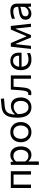

<svg xmlns="http://www.w3.org/2000/svg" viewBox="1854 -2636 977 4726"><g transform="rotate(-90 2343.0 -273.5)"><path d="M78.5 0V-496H491V0H408V-428.5H161V0Z M648 195V-496L723 -501L725 -436.5H733.5Q755.5 -465.5 796 -486.8Q836.5 -508 889.5 -508Q957.5 -508 1005.2 -474Q1053 -440 1078 -381.8Q1103 -323.5 1103 -249.5Q1103 -180 1079.5 -120.8Q1056 -61.5 1009 -25.2Q962 11 891 11Q841.5 11 803.5 -8.2Q765.5 -27.5 738 -62.5H730.5V192ZM866 -63Q919.5 -63 953 -89.2Q986.5 -115.5 1002.5 -158Q1018.5 -200.5 1018.5 -249Q1018.5 -299.5 1001.8 -341.2Q985 -383 951 -408Q917 -433 864.5 -433Q825 -433 789.5 -415.8Q754 -398.5 730.5 -364.5V-144Q753 -106 786.5 -84.5Q820 -63 866 -63Z M1454.5 11Q1373 11 1317 -25.8Q1261 -62.5 1232.5 -122Q1204 -181.5 1204 -251Q1204 -325.5 1234.2 -383.5Q1264.5 -441.5 1320.2 -474.8Q1376 -508 1453 -508Q1532.5 -508 1587.8 -474Q1643 -440 1672.2 -381.8Q1701.5 -323.5 1701.5 -251Q1701.5 -177.5 1671.5 -118Q1641.5 -58.5 1586.2 -23.8Q1531 11 1454.5 11ZM1454.5 -61Q1509 -61 1545 -88Q1581 -115 1599 -158.5Q1617 -202 1617 -251Q1617 -335 1573 -385.5Q1529 -436 1454 -436Q1400 -436 1363 -411.2Q1326 -386.5 1307.2 -344.8Q1288.5 -303 1288.5 -251Q1288.5 -202 1306.8 -158.5Q1325 -115 1362 -88Q1399 -61 1454.5 -61Z M2065 11Q1989 11 1931.2 -25.8Q1873.5 -62.5 1841 -139.2Q1808.5 -216 1808.5 -336.5Q1808.5 -451.5 1832.8 -534.5Q1857 -617.5 1916 -665.2Q1975 -713 2079 -723.5Q2090.5 -724.5 2114.2 -726.8Q2138 -729 2167.5 -731.8Q2197 -734.5 2225.5 -737.2Q2254 -740 2275 -742L2282 -663.5Q2260.5 -661.5 2231.2 -659Q2202 -656.5 2172.2 -654Q2142.5 -651.5 2119.2 -649.2Q2096 -647 2086.5 -646.5Q2014 -639.5 1971.5 -610Q1929 -580.5 1909.2 -527.5Q1889.5 -474.5 1885.5 -397H1893Q1935.5 -449 1990.8 -471.8Q2046 -494.5 2097.5 -494.5Q2167.5 -494.5 2214.2 -463Q2261 -431.5 2284.2 -376.5Q2307.5 -321.5 2307.5 -251Q2307.5 -178 2279 -118.5Q2250.5 -59 2196.2 -24Q2142 11 2065 11ZM2073 -427Q2035.5 -427 1986.5 -404.2Q1937.5 -381.5 1896 -323Q1898.5 -190.5 1943.8 -125.5Q1989 -60.5 2064.5 -60.5Q2119 -60.5 2154 -86.8Q2189 -113 2205.8 -156Q2222.5 -199 2222.5 -249Q2222.5 -298 2207.8 -338.5Q2193 -379 2160.2 -403Q2127.5 -427 2073 -427Z M2415.5 9Q2404 9 2389 7.5Q2374 6 2362.5 2.5L2367.5 -69Q2376 -67 2384.2 -66.2Q2392.5 -65.5 2397.5 -65.5Q2424.5 -65.5 2441 -86.8Q2457.5 -108 2466.8 -142.8Q2476 -177.5 2480.2 -219.2Q2484.5 -261 2487.5 -302Q2490.5 -351.5 2494 -400.5Q2497.5 -449.5 2500.5 -496H2849.5V0H2767V-428.5H2571Q2568.5 -390 2565.8 -350.5Q2563 -311 2560 -273Q2556 -216.5 2549.2 -166Q2542.5 -115.5 2528.2 -76Q2514 -36.5 2487.2 -13.8Q2460.5 9 2415.5 9Z M3238 11Q3149 11 3091.5 -23Q3034 -57 3006 -116Q2978 -175 2978 -251Q2978 -326 3005.5 -384Q3033 -442 3084.5 -474.8Q3136 -507.5 3207.5 -507.5Q3301.5 -507.5 3355.8 -453Q3410 -398.5 3410 -294.5Q3410 -258 3406 -231.5H3062Q3066.5 -152.5 3111.5 -107Q3156.5 -61.5 3246 -61.5Q3281 -61.5 3321.5 -70Q3362 -78.5 3397 -98L3400.5 -23.5Q3372 -8 3330 1.5Q3288 11 3238 11ZM3208.5 -441.5Q3147 -441.5 3108.8 -399.8Q3070.5 -358 3063.5 -291L3335 -293.5Q3335 -295 3335 -297.5Q3335 -368 3300 -404.8Q3265 -441.5 3208.5 -441.5Z M3501 0Q3507 -54.5 3512.8 -106.8Q3518.5 -159 3524.5 -210.5L3532 -278.5Q3538 -333 3544.2 -387.5Q3550.5 -442 3556.5 -496H3646.5Q3667 -447.5 3687.8 -398.8Q3708.5 -350 3729 -302.5L3809 -114.5H3816.5L3896 -302.5Q3916.5 -351 3937 -399.5Q3957.5 -448 3978 -496H4066.5Q4072.5 -443 4078.8 -387.5Q4085 -332 4091 -278L4098.5 -209.5Q4104 -159.5 4110 -106.5Q4116 -53.5 4122 0H4043.5Q4037.5 -57 4031.2 -115.2Q4025 -173.5 4018.5 -230.5L4003 -376.5H3995.5L3932 -220.5Q3909.5 -165.5 3887.2 -110.5Q3865 -55.5 3842.5 0H3783Q3737 -110.5 3692 -219L3626.5 -376.5H3619L3603 -232Q3596.5 -174 3590.2 -116Q3584 -58 3577.5 0Z M4369.5 10Q4303 10 4261.8 -28Q4220.5 -66 4220.5 -133.5Q4220.5 -187.5 4245 -219.2Q4269.5 -251 4306.8 -266.8Q4344 -282.5 4382 -289L4537.5 -316Q4539.5 -366.5 4524 -392.2Q4508.5 -418 4481.2 -427Q4454 -436 4420.5 -436Q4386 -436 4342.8 -426Q4299.5 -416 4246.5 -393L4242 -468.5Q4278.5 -483.5 4331.2 -495.5Q4384 -507.5 4438.5 -507.5Q4522 -507.5 4569.8 -467.5Q4617.5 -427.5 4617.5 -337V0H4542.5L4538 -70.5H4530Q4507 -40.5 4465.8 -15.2Q4424.5 10 4369.5 10ZM4393.5 -58.5Q4433.5 -58.5 4472.2 -83Q4511 -107.5 4535.5 -157L4536 -264Q4528 -259.5 4514.8 -255Q4501.5 -250.5 4475.2 -244.8Q4449 -239 4402.5 -230.5Q4359.5 -223 4332 -200.8Q4304.5 -178.5 4304.5 -137Q4304.5 -94 4330.2 -76.2Q4356 -58.5 4393.5 -58.5Z"/></g></svg>

Font: Commissioner
Style: Regular
Weight: 400
Designer: Kostas Bartsokas
Foundry: Kostas Bartsokas
Version: Version 1.000; ttfautohint (v1.8.3)